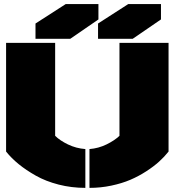

<svg xmlns="http://www.w3.org/2000/svg" viewBox="-20 -910 855 940"><path d="M9.8 -168V-700.2H250V-245.1Q272.9 -222.2 312.7 -202.9Q352.5 -183.6 397.9 -180.2V9.8Q330.1 9.8 267.1 -6.3Q204.1 -22.5 155.8 -49.8Q107.4 -77.1 71.5 -106.4Q35.6 -135.7 9.8 -168ZM153.8 -720.2V-794.9L301.8 -890.1H461.9V-814.9L324.2 -720.2ZM418 9.8V-180.2Q461.9 -183.6 501.5 -202.9Q541 -222.2 564.9 -245.1V-700.2H805.2V-168Q785.2 -142.6 759 -118.9Q732.9 -95.2 696 -71.3Q659.2 -47.4 618.2 -29.8Q577.1 -12.2 524.9 -1.2Q472.7 9.8 418 9.8ZM460 -720.2V-794.9L607.9 -890.1H768.1V-814.9L629.9 -720.2Z"/></svg>

Font: Nastup Basic
Style: Regular
Weight: 400
Designer: Maksym Kobuzan
Foundry: Zakznak
Version: Version 1.020;FEAKit 1.0